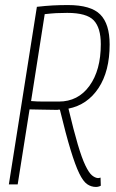

<svg xmlns="http://www.w3.org/2000/svg" viewBox="-20 -730 458 760"><path d="M15 0 126 -703Q161 -707 189 -708.5Q217 -710 249 -710Q340 -710 377 -672.5Q414 -635 414 -554Q414 -448 370 -381.5Q326 -315 251 -300Q272 -212 288 -158Q304 -104 318 -75Q332 -46 344 -36Q356 -26 368 -25Q369 -25 372 -25.5Q375 -26 378 -27L379 5Q376 7 370.5 8.5Q365 10 360 10Q341 10 325 -1Q309 -12 293.5 -44Q278 -76 259.5 -136.5Q241 -197 217 -296Q214 -296 211 -296L208 -295Q173 -295 147 -296Q121 -297 97 -297L50 0ZM213 -328Q289 -328 334 -390Q379 -452 379 -555Q379 -620 351 -649.5Q323 -679 246 -679Q221 -679 202.5 -678Q184 -677 157 -674L103 -330Q126 -328 151 -328Q176 -328 213 -328Z"/></svg>

Font: Georama SemiCondensed ExtraLight
Style: Italic
Weight: 200
Width: 4
Italic angle: -9°
Designer: Jean-Baptiste Levee
Foundry: Production Type
Version: Version 1.000